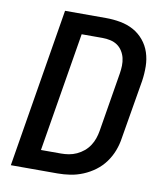

<svg xmlns="http://www.w3.org/2000/svg" viewBox="-82 -805 765 874"><g transform="rotate(10 300.0 -367.5)"><path d="M27 0 148 -735H338Q371 -735 404 -729Q437 -723 464.5 -708Q492 -693 512.5 -668.5Q533 -644 543 -613.5Q553 -583 553.5 -549.5Q554 -516 549 -482L503 -209Q499 -180 488 -151Q477 -122 458.5 -96.5Q440 -71 414.5 -52Q389 -33 360 -21Q331 -9 301.5 -4.5Q272 0 243 0ZM243 -92Q261 -92 279 -95Q297 -98 314.5 -106Q332 -114 347 -126.5Q362 -139 372.5 -155Q383 -171 389 -188.5Q395 -206 398 -224L443 -497Q446 -515 446.5 -533.5Q447 -552 443 -569Q439 -586 429.5 -601Q420 -616 406 -625.5Q392 -635 374 -639Q356 -643 338 -643H241L150 -92Z"/></g></svg>

Font: Iosevka SmBd Ex Obl
Style: Regular
Weight: 600
Width: 7
Italic angle: -9°
Monospace: yes
Designer: Belleve Invis
Foundry: Belleve Invis
Version: Version 32.5.0; ttfautohint (v1.8.4)